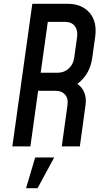

<svg xmlns="http://www.w3.org/2000/svg" viewBox="-20 -770 550 1010"><path d="M45 0H140L180.5 -292.5H270.5Q304.5 -292.5 322.2 -272.2Q340 -252 335 -217.5L305 0H400L430 -217.5Q435 -255 423.5 -283Q412 -311 387 -329Q453.5 -378 465.5 -467.5L480.5 -575Q492 -655 451.5 -702.5Q411 -750 335 -750H150ZM194 -387.5 231.5 -655H321.5Q356.5 -655 373.5 -632.8Q390.5 -610.5 385.5 -575L370.5 -467.5Q365.5 -431 341.5 -409.2Q317.5 -387.5 284 -387.5ZM117 220H177.5L265 58.5H165Z"/></svg>

Font: Mohave Medium
Style: Italic
Weight: 500
Italic angle: -8°
Designer: Gumpita Rahayu
Foundry: Tokotype
Version: Version 2.002; ttfautohint (v1.8.3)